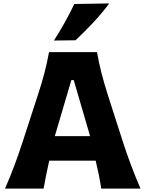

<svg xmlns="http://www.w3.org/2000/svg" viewBox="-20 -1107 859 1127"><path d="M9.3 0Q38.1 -64.5 64.5 -135.5Q90.8 -206.5 111.8 -271L201.2 -545.9Q225.6 -620.1 241.2 -680.2Q256.8 -740.2 267.6 -800.8H549.3Q560.5 -737.8 575.7 -678.2Q590.8 -618.7 614.3 -545.4L702.6 -270.5Q724.1 -204.1 750.5 -134Q776.9 -64 804.7 0H574.2Q568.4 -40 559.8 -81.8Q551.3 -123.5 541.5 -164.1H269Q259.8 -122.6 251.2 -80.8Q242.7 -39.1 235.8 0ZM508.8 -308.1 412.6 -637.2H398.9L301.8 -308.1ZM296.4 -869.1Q331.1 -922.9 360.8 -976.3Q390.6 -1029.8 416 -1083.5L621.6 -1086.9Q579.6 -1030.8 529.1 -976.6Q478.5 -922.4 423.3 -870.6Z"/></svg>

Font: Pinar DS4-Bold
Style: Regular
Weight: 700
Designer: Amin Abedi
Version: Version 2.000